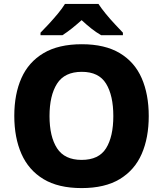

<svg xmlns="http://www.w3.org/2000/svg" viewBox="-20 -951 834 981"><path d="M740 -358Q740 -247 704 -164.5Q668 -82 592 -36Q516 10 397 10Q278 10 202 -36Q126 -82 89.5 -165Q53 -248 53 -359Q53 -470 89.5 -552Q126 -634 202.5 -679.5Q279 -725 398 -725Q516 -725 592 -679.5Q668 -634 704 -551.5Q740 -469 740 -358ZM233 -358Q233 -253 271.5 -193.5Q310 -134 397 -134Q485 -134 522 -193.5Q559 -253 559 -358Q559 -463 522 -523.5Q485 -584 398 -584Q310 -584 271.5 -523.5Q233 -463 233 -358ZM483 -931Q498 -908 520.5 -880.5Q543 -853 567 -827.5Q591 -802 608 -784V-771H497Q471 -786 447 -805Q423 -824 397 -848Q370 -824 347.5 -806Q325 -788 299 -771H187V-784Q206 -803 229.5 -828.5Q253 -854 275.5 -881Q298 -908 312 -931Z"/></svg>

Font: Noto Sans Georgian ExtraBold
Style: Regular
Weight: 800
Designer: Monotype Design Team, Akaki Razmadze
Foundry: Google LLC
Version: Version 2.005; ttfautohint (v1.8.4.7-5d5b)